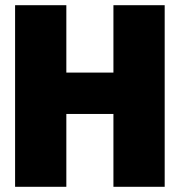

<svg xmlns="http://www.w3.org/2000/svg" viewBox="-20 -718 690 738"><path d="M416 0V-698H613V0ZM38 0V-698H235V0ZM217 -280V-439H433V-280Z"/></svg>

Font: Azeret Mono Thin ExtraBold
Style: Regular
Weight: 800
Version: Version 1.002